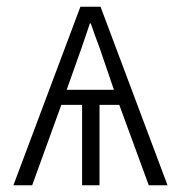

<svg xmlns="http://www.w3.org/2000/svg" viewBox="-20 -553 540 573"><path d="M20 0 220 -533H280L480 0H424L336 -240H277V0H225V-240H163L76 0ZM179 -285H320L278 -408Q269 -432 263 -448.5Q257 -465 251 -483H248Q242 -464 236.5 -448Q231 -432 223 -409Z"/></svg>

Font: Noto Sans Mono ExtraCondensed Light
Style: Regular
Weight: 300
Width: 2
Designer: Monotype Design Team
Foundry: Monotype Imaging Inc.
Version: Version 2.014; ttfautohint (v1.8.4.7-5d5b)